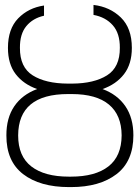

<svg xmlns="http://www.w3.org/2000/svg" viewBox="-20 -760 575 790"><path d="M258.8 -416H276.9Q367.2 -416.5 420.4 -450Q473.6 -483.4 473.1 -563Q473.6 -622.6 444.1 -656Q414.6 -689.5 364.7 -698.7V-739.7Q432.1 -731.9 477.3 -688Q522.5 -644 522.5 -563Q522.5 -496.6 490.2 -454.8Q458 -413.1 401.9 -393.6Q462.9 -371.1 495.8 -323Q528.8 -274.9 528.8 -203.1Q528.8 -96.7 459.5 -43.5Q390.1 9.8 272 9.8H264.2Q144.5 9.8 75.2 -43.5Q5.9 -96.7 6.3 -202.6Q5.9 -274.4 38.8 -322.8Q71.8 -371.1 132.8 -393.6Q77.1 -413.1 44.9 -454.6Q12.7 -496.1 12.7 -563Q12.7 -641.1 54.9 -684.6Q97.2 -728 161.1 -737.3V-695.3Q115.2 -685.1 88.4 -652.6Q61.5 -620.1 62 -563Q61.5 -483.4 114.5 -450Q167.5 -416.5 258.8 -416ZM274.9 -373H260.3Q55.2 -373 54.7 -202.6Q54.7 -117.2 108.9 -75.2Q163.1 -33.2 263.2 -33.2H272Q372.1 -33.2 426 -75.2Q480 -117.2 480.5 -203.1Q480 -286.6 428.2 -329.8Q376.5 -373 274.9 -373Z"/></svg>

Font: Inter Display Extra Light
Style: Regular
Weight: 200
Designer: Rasmus Andersson
Foundry: rsms
Version: Version 4.000;git-4fc901f